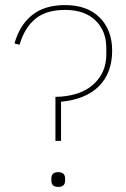

<svg xmlns="http://www.w3.org/2000/svg" viewBox="-20 -730 496 755"><path d="M198 -176V-349Q294 -351 346 -397Q398 -443 398 -516V-542Q398 -608 355.5 -649.5Q313 -691 236 -691Q161 -691 118.5 -655.5Q76 -620 57 -554L37 -559Q57 -631 106 -670.5Q155 -710 236 -710Q323 -710 372 -661Q421 -612 421 -531Q421 -443 369 -391Q317 -339 220 -330V-176ZM209 5Q182 5 182 -20V-28Q182 -53 209 -53Q236 -53 236 -28V-20Q236 5 209 5Z"/></svg>

Font: IBM Plex Sans Thai Thin
Style: Regular
Weight: 100
Designer: Mike Abbink, Paul van der Laan, Pieter van Rosmalen, Ben Mitchell, Mark Frömberg
Foundry: Bold Monday
Version: Version 1.1